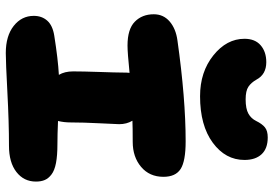

<svg xmlns="http://www.w3.org/2000/svg" viewBox="-158 -804 927 650"><g transform="rotate(90 305.0 -479.5)"><path d="M306.2 -693.8Q224.1 -693.8 168 -738.8Q111.8 -783.7 111.8 -844.2Q111.8 -879.9 133.8 -898.9Q155.8 -918 190.9 -918Q232.4 -918 250 -884.8Q260.3 -866.7 274.2 -857.4Q288.1 -848.1 316.9 -848.1Q348.6 -848.1 365.2 -857.4Q381.8 -866.7 390.1 -883.8Q399.9 -903.8 411.6 -913.3Q423.3 -922.9 445.8 -922.9Q483.4 -922.9 502.7 -902.1Q522 -881.3 522 -844.2Q522 -779.8 463.6 -736.8Q405.3 -693.8 306.2 -693.8ZM160.2 -36.1Q102.1 -36.1 68.1 -63Q34.2 -89.8 34.2 -130.9Q34.2 -158.2 50.5 -176.5Q66.9 -194.8 101.1 -200.2Q181.2 -212.9 233.9 -215.8Q222.2 -235.4 222.2 -264.2Q222.2 -296.4 224.1 -352.8Q226.1 -409.2 226.1 -429.2Q226.1 -447.3 227.1 -455.1Q158.7 -448.2 134.8 -448.2Q79.1 -448.2 54 -472.9Q28.8 -497.6 28.8 -537.1Q28.8 -569.8 53.2 -590.8Q77.6 -611.8 117.2 -617.2Q314 -645 459 -645Q526.4 -645 552.7 -627.9Q579.1 -610.8 579.1 -569.8Q579.1 -522.5 545.4 -494.1Q511.7 -465.8 460.9 -465.8Q411.1 -465.8 389.2 -464.8Q400.9 -445.3 400.9 -419.9Q400.9 -410.2 397.9 -354.2Q395 -298.3 395 -255.9Q395 -233.4 390.1 -212.9Q436 -210.9 469.2 -210.9Q506.8 -210.9 532.2 -206.1Q557.6 -201.2 571 -190.9Q584.5 -180.7 589.8 -168.2Q595.2 -155.8 595.2 -138.2Q595.2 -97.2 562.7 -72Q530.3 -46.9 474.1 -46.9Q394.5 -46.9 292.7 -41.5Q190.9 -36.1 160.2 -36.1Z"/></g></svg>

Font: Shantell Sans Irregular
Style: Regular
Weight: 800
Designer: Stephen Nixon, Anya Danilova, Shantell Martin
Foundry: Arrow Type
Version: Version 1.006;[9816181b4]